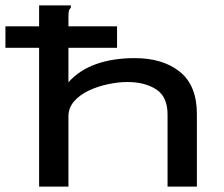

<svg xmlns="http://www.w3.org/2000/svg" viewBox="-54 -687 824 707"><path d="M90 -667H207V-659Q201 -653 199.5 -646Q198 -639 198 -622V-384Q238 -429 300 -451Q362 -473 442 -473Q546 -473 608.5 -422.5Q671 -372 671 -267V0H563V-265Q563 -331 521 -358Q479 -385 415 -385Q382 -385 344 -377Q306 -369 273 -353.5Q240 -338 219 -314Q198 -290 198 -259V0H90ZM-34 -511V-590H377V-511Z"/></svg>

Font: Inconsolata ExtraExpanded SemiBold
Style: Regular
Weight: 600
Width: 8
Monospace: yes
Designer: Raph Levien, Cyreal, Brenton Simpson
Foundry: Raph Levien, Cyreal, Google
Version: Version 3.001; ttfautohint (v1.8.2.53-6de2)